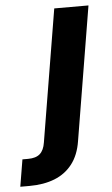

<svg xmlns="http://www.w3.org/2000/svg" viewBox="-159 -572 475 813"><g transform="rotate(-5 78.5 -166.0)"><path d="M103 -535.6H248.5L154.3 33.2Q145 91.8 115.7 129.6Q86.4 167.5 40.3 185.8Q-5.9 204.1 -66.9 204.1H-106L-86.9 89.4H-63Q-29.3 89.4 -12.2 74Q4.9 58.6 9.8 26.4Z"/></g></svg>

Font: Inter 20pt
Style: Bold Italic
Weight: 700
Italic angle: -9.3988°
Version: Version 4.001;git-66647c0bb